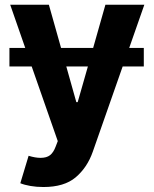

<svg xmlns="http://www.w3.org/2000/svg" viewBox="-20 -565 632 790"><path d="M83.8 -367.9 22 -545.5H181.1L231.2 -367.9H363.3L413.7 -545.5H573.9L511.7 -367.9H571.7V-291.5H484.7L361.9 58.9Q339.1 124.3 291.2 164.8Q244 204.5 158.7 204.5Q130 204.5 104.9 200.1Q79.9 195.7 63.6 188.9L97.7 76Q125.4 84.5 147 84.5Q171.9 84.5 185.9 73.5Q199.9 62.5 208.8 38.7L217.7 15.6L110.4 -291.5H18.8V-367.9ZM294 -144.9H299.7L341.6 -291.5H252.8Z"/></svg>

Font: Inter P
Style: Bold
Weight: 700
Designer: Rasmus Andersson
Foundry: rsms
Version: Version 3.018;git-588b23468